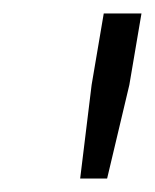

<svg xmlns="http://www.w3.org/2000/svg" viewBox="-20 -720 230 285"><path d="M99 -455H139L172 -594L190 -700H134L116 -594Z"/></svg>

Font: Fixel Text 20240404 Light
Style: Italic
Weight: 300
Width: 4
Italic angle: -10°
Designer: AlfaBravo + MacPaw
Foundry: Kyrylo Tkachov, Marchela Mozhyna, Serhii Makarenko, Maria Weinstein, Zakhar Kryvoshyya
Version: Version 1.211;Glyphs 3.2 (3225)